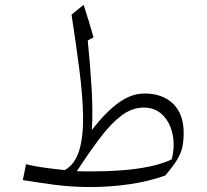

<svg xmlns="http://www.w3.org/2000/svg" viewBox="-20 -752 840 781"><path d="M567.4 -371.6Q641.6 -371.6 684.3 -329.8Q727.1 -288.1 727.1 -211.9Q727.1 -178.2 721.7 -153.3Q716.3 -128.4 700.4 -102.3Q684.6 -76.2 652.3 -38.1Q585.4 -14.2 507.3 -2.7Q429.2 8.8 346.2 8.8Q271 8.8 199.5 -0.7Q127.9 -10.3 72.8 -19.5L85.9 -84Q113.8 -76.7 155 -70.8Q196.3 -64.9 243.7 -60.1Q285.6 -84.5 302.5 -140.9Q319.3 -197.3 317.9 -280Q316.4 -362.8 303 -467.3Q289.6 -571.8 271 -692.4L320.3 -732.4Q341.8 -666 360.4 -600.1L336.9 -587.4Q346.7 -491.2 352.5 -395.3Q358.4 -299.3 353.5 -223.1Q409.7 -295.9 461.9 -333.7Q514.2 -371.6 567.4 -371.6ZM564.9 -314.5Q517.1 -314.5 473.6 -281.5Q430.2 -248.5 386.2 -190.2Q342.3 -131.8 292.5 -55.7Q307.6 -55.2 322.8 -54.9Q337.9 -54.7 353 -54.7Q416 -54.7 476.8 -59.3Q537.6 -64 589.8 -75Q642.1 -85.9 678.7 -104Q692.4 -159.7 681.6 -207.8Q670.9 -255.9 640.6 -285.2Q610.4 -314.5 564.9 -314.5Z"/></svg>

Font: Pinar DS1-Light
Style: Regular
Weight: 300
Designer: Amin Abedi
Version: Version 2.000